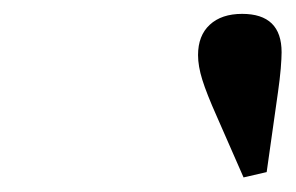

<svg xmlns="http://www.w3.org/2000/svg" viewBox="-20 -878 416 270"><path d="M322.5 -628.5 285 -714Q270.5 -746.5 264.5 -765.8Q258.5 -785 258.5 -800.5Q258.5 -828 275 -843.2Q291.5 -858.5 320.5 -858.5Q376 -858.5 376 -804.5Q376 -796.5 374.8 -781.5Q373.5 -766.5 371 -749L355 -636Z"/></svg>

Font: Libre Caslon Text Bold
Style: Italic
Weight: 700
Italic angle: -22.583°
Designer: Pablo Impallari, Rodrigo Fuenzalida, Katja Schimmel
Foundry: Pablo Impallari, Rodrigo Fuenzalida
Version: Version 2.000